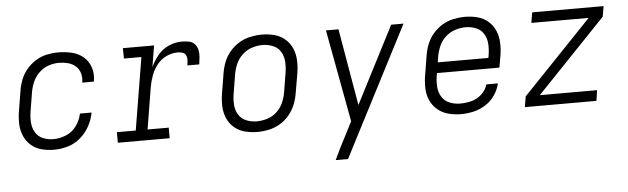

<svg xmlns="http://www.w3.org/2000/svg" viewBox="-47 -709 3551 1085"><g transform="rotate(-5 1728.0 -166.5)"><path d="M239 8Q277 8 316.5 -3.5Q356 -15 388.5 -43Q421 -71 440.5 -107.5Q460 -144 467 -183H401Q394 -146 370.5 -113.5Q347 -81 311 -66.5Q275 -52 239 -52Q208 -52 180.5 -63.5Q153 -75 138 -100.5Q123 -126 121 -156.5Q119 -187 124 -218L142 -328Q147 -357 159.5 -385.5Q172 -414 195.5 -436.5Q219 -459 248.5 -469Q278 -479 308 -479Q334 -479 358.5 -472.5Q383 -466 401.5 -450Q420 -434 427 -409.5Q434 -385 430 -359L429 -356H495L496 -361Q503 -400 491 -436.5Q479 -473 450.5 -497Q422 -521 384.5 -529.5Q347 -538 308 -538Q276 -538 243 -531Q210 -524 180.5 -505.5Q151 -487 128.5 -460Q106 -433 94 -401.5Q82 -370 77 -337L59 -227Q53 -191 54 -155Q55 -119 68.5 -87Q82 -55 107.5 -32.5Q133 -10 167.5 -1Q202 8 239 8Z M600 0H894V-60H774L813 -298Q819 -331 830.5 -362.5Q842 -394 864 -422Q886 -450 917.5 -464.5Q949 -479 982 -479Q996 -479 1009.5 -474.5Q1023 -470 1028.5 -457Q1034 -444 1033 -430Q1032 -416 1030 -401H1097Q1100 -422 1102 -442.5Q1104 -463 1100 -482.5Q1096 -502 1082.5 -516.5Q1069 -531 1049 -534.5Q1029 -538 1008 -538Q972 -538 935.5 -522Q899 -506 873.5 -475Q848 -444 832 -409L852 -530H675L676 -471H775L707 -60H600Z M1391 8Q1424 8 1457 1Q1490 -6 1520.5 -24Q1551 -42 1573.5 -69.5Q1596 -97 1608.5 -128.5Q1621 -160 1626 -193L1645 -303Q1651 -339 1649.5 -375.5Q1648 -412 1634.5 -443.5Q1621 -475 1595 -497.5Q1569 -520 1534.5 -529Q1500 -538 1464 -538Q1432 -538 1398.5 -531Q1365 -524 1335 -506Q1305 -488 1282 -461Q1259 -434 1246.5 -402Q1234 -370 1229 -337L1211 -227Q1205 -191 1206 -155Q1207 -119 1220.5 -87Q1234 -55 1260 -32.5Q1286 -10 1320.5 -1Q1355 8 1391 8ZM1393 -52Q1362 -52 1334 -63.5Q1306 -75 1290.5 -100Q1275 -125 1273 -156Q1271 -187 1276 -218L1294 -328Q1299 -357 1311.5 -386Q1324 -415 1348.5 -437.5Q1373 -460 1403 -469.5Q1433 -479 1463 -479Q1493 -479 1521.5 -467.5Q1550 -456 1565 -430.5Q1580 -405 1582 -374.5Q1584 -344 1579 -313L1561 -203Q1556 -173 1543.5 -144Q1531 -115 1506.5 -92.5Q1482 -70 1452 -61Q1422 -52 1393 -52Z M1818 205H1888L2267 -530H2197L1973 -94L1898 -530H1827L1924 -6L1883 74Q1866 106 1849.5 139Q1833 172 1818 205Z M2547 8Q2582 8 2617.5 0Q2653 -8 2685.5 -28.5Q2718 -49 2739.5 -80.5Q2761 -112 2769 -147H2703Q2695 -116 2669 -92Q2643 -68 2611 -60Q2579 -52 2547 -52Q2516 -52 2488 -63Q2460 -74 2444 -99Q2428 -124 2425.5 -155Q2423 -186 2428 -218L2431 -235H2785L2797 -303Q2803 -339 2801.5 -375.5Q2800 -412 2786.5 -443.5Q2773 -475 2747 -497.5Q2721 -520 2686.5 -529Q2652 -538 2616 -538Q2584 -538 2550.5 -531Q2517 -524 2487 -506Q2457 -488 2434 -461Q2411 -434 2398.5 -402Q2386 -370 2381 -337L2363 -227Q2357 -191 2358 -154.5Q2359 -118 2373.5 -86Q2388 -54 2414.5 -32Q2441 -10 2475.5 -1Q2510 8 2547 8ZM2441 -295 2446 -328Q2451 -357 2463.5 -386Q2476 -415 2500.5 -437.5Q2525 -460 2555 -469.5Q2585 -479 2615 -479Q2645 -479 2673.5 -467.5Q2702 -456 2717 -430.5Q2732 -405 2734 -374.5Q2736 -344 2731 -313L2728 -295Z M2909 0H3315L3324 -60H2999L3392 -471L3402 -530H2997L2987 -471H3312L2919 -60Z"/></g></svg>

Font: Iosevka Sparkle Light Oblique
Style: Regular
Weight: 300
Italic angle: -9°
Designer: Belleve Invis
Foundry: Belleve Invis
Version: Version 4.5.0; ttfautohint (v1.8.3)